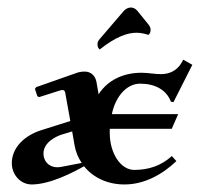

<svg xmlns="http://www.w3.org/2000/svg" viewBox="-20 -487 533 512"><path d="M204.1 -43.7C227.8 -13.9 266.1 4.9 311.8 4.9C366 4.9 413.6 -22.5 450.4 -57.4L438.2 -70.8C409.9 -45.2 376.7 -33.9 337.9 -33.9C302.2 -33.9 273.2 -77.4 272.7 -130.9V-143.6H438L455.1 -182.6H278.3C287.6 -228.3 316.7 -263.9 353.8 -263.9C393.1 -263.9 423.8 -247.6 435.8 -215.8L442.6 -214.6L492.9 -314.2L468.5 -327.9C454.1 -296.4 429.4 -289.3 408.9 -289.3C401.6 -289.3 393.3 -290 385 -291C376.2 -292 366.7 -293 357.4 -293C309.8 -293 267.8 -274.2 242.9 -235.6L237.3 -268.1C234.4 -284.9 222.4 -296.1 206.3 -296.1C198.5 -296.1 191.7 -295.2 184.1 -292.5L76.4 -254.6L73.2 -249.8L79.6 -230.5L84.2 -228L141.1 -246.1C143.6 -246.8 145.5 -247.1 146.5 -247.1C150.1 -247.1 153.1 -244.4 153.8 -240.5L167.5 -164.3L90.8 -140.1C45.4 -126 11.5 -93.3 11.5 -52C11.5 -20.5 35.2 4.9 64.5 4.9C115 4.9 178.7 -29.3 204.1 -43.7ZM172.4 -136.5 179 -98.9C181.9 -81.8 188.7 -66.2 197.8 -52.5L143.3 -42C139.6 -41.3 136 -41 132.8 -41C109.6 -41 95.9 -57.9 95.9 -77.6C95.9 -108.2 131.1 -124 145.5 -128.4ZM245.8 -355C290.3 -390.4 321.3 -399.7 344.2 -399.7C356.9 -399.7 366.9 -396.7 375.7 -394C379.2 -396.7 381.6 -399.9 381.6 -408C381.6 -412.8 379.2 -417.7 375.7 -421.9L346.2 -458.3C341.3 -464.1 335 -467 328.9 -467C322 -467 314.9 -463.4 309.6 -457.3L245.8 -382.8C241.9 -378.9 240 -373.8 240 -368.9C240 -364 241 -359.6 245.8 -355Z"/></svg>

Font: RisaltypS01
Style: Medium
Weight: 500
Italic angle: -9°
Designer: gluk
Foundry: gluk
Version: Version 0.24